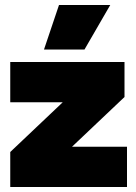

<svg xmlns="http://www.w3.org/2000/svg" viewBox="-20 -748 544 768"><path d="M21 0V-140L231 -339H21V-500H478V-360L268 -161H488V0ZM216 -728H421L318 -550H156Z"/></svg>

Font: Prodigy Sans Black
Style: Regular
Weight: 900
Designer: Wei Huang
Foundry: Wei Huang
Version: Version 1.003; ttfautohint (v1.8.3)